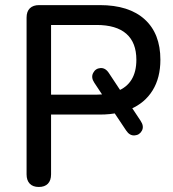

<svg xmlns="http://www.w3.org/2000/svg" viewBox="-20 -725 679 752"><path d="M84.1 -42.3V-656.1Q84.1 -680.2 97 -692.6Q109.9 -705 133 -705H371Q485.2 -705 546.7 -649.2Q608.2 -593.4 608.2 -491Q608.2 -420.2 577.6 -370.8Q547.1 -321.5 490.2 -297.3L489.8 -313.6L530.7 -251.8Q544.9 -230.7 535.9 -213.4Q526.8 -196.1 507.2 -194.6Q487.6 -193.2 474 -214L421.7 -292.3L444.5 -283.8Q412 -276.3 371 -276.3H180V-42.3Q180 -18.2 167.6 -5.5Q155.2 7.3 132 7.3Q108.9 7.3 96.5 -5.6Q84.1 -18.5 84.1 -42.3ZM180 -354.2H358.1Q380.4 -354.8 399.7 -357L387.1 -344L349.3 -401.1Q335.7 -421.5 344.8 -439.2Q353.9 -456.9 373.3 -458.4Q392.8 -459.8 406.4 -439L456.7 -362.9L438.6 -367.7Q514.1 -396.9 514.1 -491Q514.1 -558.2 474.8 -592.7Q435.5 -627.2 358.1 -627.2H180Z"/></svg>

Font: SN Pro Thin
Style: Regular
Weight: 200
Designer: Tobias Whetton
Foundry: Supernotes
Version: Version 1.003;Glyphs 3.3 (3324)